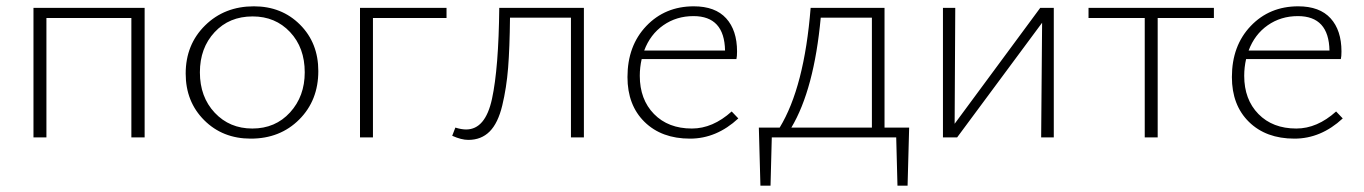

<svg xmlns="http://www.w3.org/2000/svg" viewBox="-20 -435 4318 608"><path d="M438 -410V0H396V-378H127V0H86V-410Z M774 4Q685 4 626.5 -54.5Q568 -113 568 -202Q568 -294 629.5 -354.5Q691 -415 784 -415Q872 -415 930 -357Q988 -299 988 -210Q988 -117 927.5 -56.5Q867 4 774 4ZM779 -28Q852 -28 898.5 -79Q945 -130 945 -206Q945 -284 898.5 -333.5Q852 -383 780 -383Q706 -383 659.5 -333Q613 -283 613 -206Q613 -128 660 -78Q707 -28 779 -28Z M1394 -410V-378H1161V0H1120V-410Z M1829 -410V0H1788V-379H1595Q1594 -283 1589 -220Q1584 -157 1570.5 -101Q1557 -45 1530.5 -18.5Q1504 8 1463 8Q1441 8 1412 -5L1422 -31Q1441 -25 1456 -25Q1517 -25 1538 -122Q1559 -219 1561 -410Z M2297 -82 2318 -60Q2249 4 2165 4Q2075 4 2021 -49Q1967 -102 1967 -191Q1967 -290 2026.5 -352.5Q2086 -415 2177 -415Q2245 -415 2279.5 -377Q2314 -339 2314 -272Q2314 -256 2312 -248H2012Q2006 -222 2006 -195Q2006 -120 2051 -74Q2096 -28 2171 -28Q2237 -28 2297 -82ZM2176 -384Q2122 -384 2080.5 -355Q2039 -326 2020 -275H2276Q2274 -384 2176 -384Z M2859 -31 2854 153H2822L2818 0H2424L2420 153H2388L2383 -31H2449Q2527 -159 2547 -410H2781V-31ZM2486 -31H2741V-379H2579Q2558 -152 2486 -31Z M3317 -410V0H3277L3280 -363L3011 0H2966V-410H3005L3003 -43L3274 -410Z M3824 -410V-378H3646V0H3605V-378H3427V-410Z M4211 -82 4232 -60Q4163 4 4079 4Q3989 4 3935 -49Q3881 -102 3881 -191Q3881 -290 3940.5 -352.5Q4000 -415 4091 -415Q4159 -415 4193.5 -377Q4228 -339 4228 -272Q4228 -256 4226 -248H3926Q3920 -222 3920 -195Q3920 -120 3965 -74Q4010 -28 4085 -28Q4151 -28 4211 -82ZM4090 -384Q4036 -384 3994.5 -355Q3953 -326 3934 -275H4190Q4188 -384 4090 -384Z"/></svg>

Font: EauTest Light
Style: Regular
Weight: 300
Designer: Christian Thalmann (Catharsis Fonts)
Version: Version 0.001;PS 000.001;hotconv 1.0.88;makeotf.lib2.5.64775